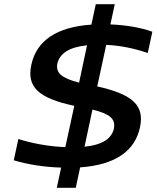

<svg xmlns="http://www.w3.org/2000/svg" viewBox="-20 -795 750 920"><path d="M688 -541 710 -643C651 -664 582 -675 509 -678L530 -775H439L418 -677C254 -666 155 -602 130 -484C108 -381 160 -325 336 -288L293 -90C214 -93 133 -108 68 -129L46 -27C115 -6 196 6 273 8L252 105H343L364 7C534 -5 627 -72 651 -186C672 -288 620 -342 446 -381L489 -580C555 -577 621 -564 688 -541ZM255 -491C266 -538 310 -569 397 -578L359 -399C274 -421 246 -446 255 -491ZM385 -92 423 -270C508 -249 534 -225 526 -180C516 -133 474 -101 385 -92Z"/></svg>

Font: LT Wave Medium
Style: Italic
Weight: 500
Designer: Daniel Lyons
Version: Version 2.5 (Glyphs App)